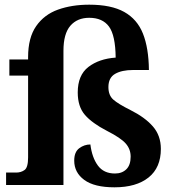

<svg xmlns="http://www.w3.org/2000/svg" viewBox="-20 -790 746 820"><path d="M469 10Q383 10 340 -21.5Q297 -53 297 -104Q297 -141 318.5 -157Q340 -173 366 -173Q373 -117 398 -83Q423 -49 471 -49Q501 -49 519.5 -67Q538 -85 538 -121Q538 -153 517 -177Q496 -201 437 -231Q373 -264 342.5 -299.5Q312 -335 312 -395Q312 -469 357.5 -504Q403 -539 474 -544Q473 -639 445.5 -676.5Q418 -714 361 -714Q310 -714 280.5 -680Q251 -646 251 -573V0H6V-53H49Q70 -53 85 -64Q100 -75 100 -118V-467H20V-536H100V-546Q100 -629 134.5 -678.5Q169 -728 228 -749Q287 -770 361 -770Q455 -770 510.5 -739Q566 -708 590.5 -646.5Q615 -585 616 -491H548Q500 -491 471.5 -474.5Q443 -458 443 -418Q443 -383 464 -364.5Q485 -346 537 -320Q599 -289 633 -250Q667 -211 667 -154Q667 -74 614.5 -32Q562 10 469 10Z"/></svg>

Font: Noto Serif Sinhala
Style: Bold
Weight: 700
Designer: Jelle Bosma - Monotype Design Team
Foundry: Monotype Imaging Inc.
Version: Version 2.007; ttfautohint (v1.8.4.7-5d5b)